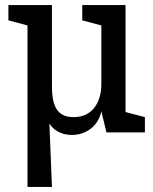

<svg xmlns="http://www.w3.org/2000/svg" viewBox="-20 -520 602 754"><path d="M88 214H184L174 -35C189 -10 220 10 262 10C314 10 365 -21 378 -83L398 0H549V-60L473 -80V-500H303V-440L378 -420V-189C378 -125 348 -60 269 -60C202 -60 184 -107 184 -183V-500H13V-440L88 -420Z"/></svg>

Font: Hermeneus One
Style: Regular
Weight: 400
Designer: Rodrigo Fuenzalida, Pablo Impallari
Foundry: Pablo Impallari, Rodrigo Fuenzalida
Version: Version 1.002